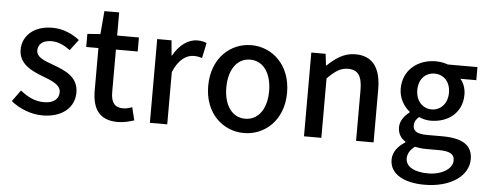

<svg xmlns="http://www.w3.org/2000/svg" viewBox="-57 -856 3182 1256"><g transform="rotate(5 1534.0 -227.5)"><path d="M236 13C372 13 445 -62 445 -154C445 -258 360 -292 283 -321C223 -343 166 -361 166 -408C166 -446 194 -476 254 -476C300 -476 339 -456 377 -428L431 -499C386 -534 326 -564 252 -564C131 -564 57 -495 57 -403C57 -310 141 -271 214 -243C274 -220 336 -198 336 -148C336 -106 305 -74 239 -74C180 -74 132 -98 83 -137L29 -63C82 -19 160 13 236 13Z M730 13C770 13 807 3 838 -7L817 -92C801 -85 777 -79 758 -79C701 -79 678 -113 678 -179V-458H821V-550H678V-702H581L568 -550L483 -544V-458H563V-180C563 -64 606 13 730 13Z M941 0H1055V-343C1090 -430 1144 -461 1189 -461C1211 -461 1225 -458 1244 -452L1265 -552C1248 -560 1230 -564 1203 -564C1144 -564 1086 -522 1047 -451H1044L1035 -550H941Z M1559 13C1695 13 1818 -92 1818 -274C1818 -458 1695 -564 1559 -564C1423 -564 1300 -458 1300 -274C1300 -92 1423 13 1559 13ZM1559 -81C1473 -81 1419 -158 1419 -274C1419 -391 1473 -469 1559 -469C1646 -469 1700 -391 1700 -274C1700 -158 1646 -81 1559 -81Z M1953 0H2067V-390C2116 -439 2151 -465 2202 -465C2267 -465 2295 -427 2295 -332V0H2410V-346C2410 -486 2358 -564 2241 -564C2166 -564 2110 -523 2059 -474H2056L2047 -550H1953Z M2765 247C2941 247 3053 161 3053 55C3053 -39 2985 -79 2855 -79H2754C2684 -79 2662 -100 2662 -133C2662 -159 2674 -175 2692 -191C2716 -180 2744 -174 2769 -174C2884 -174 2975 -243 2975 -363C2975 -405 2960 -442 2939 -464H3044V-550H2849C2828 -558 2800 -564 2769 -564C2655 -564 2556 -491 2556 -366C2556 -301 2591 -249 2628 -220V-216C2598 -194 2567 -157 2567 -114C2567 -69 2589 -40 2617 -23V-18C2566 13 2537 56 2537 102C2537 198 2633 247 2765 247ZM2769 -248C2712 -248 2665 -293 2665 -366C2665 -441 2711 -483 2769 -483C2827 -483 2873 -440 2873 -366C2873 -293 2826 -248 2769 -248ZM2782 171C2691 171 2635 139 2635 85C2635 57 2649 29 2682 5C2705 10 2730 13 2756 13H2839C2906 13 2942 27 2942 73C2942 124 2878 171 2782 171Z"/></g></svg>

Font: Genne Gothic Medium
Style: Regular
Weight: 500
Designer: Ryoko NISHIZUKA (kana & ideographs); Paul D. Hunt (Latin, Greek & Cyrillic); Wenlong ZHANG (bopomofo); Sandoll Communica
Foundry: Adobe Systems Incorporated
Version: Version 1.004;PS 1.004;hotconv 16.6.51;makeotf.lib2.5.65220